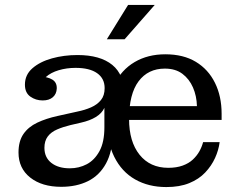

<svg xmlns="http://www.w3.org/2000/svg" viewBox="-20 -746 975 778"><path d="M153 -339Q125 -339 103 -354.5Q81 -370 81 -403Q81 -443 111.5 -469.5Q142 -496 190.5 -509.5Q239 -523 294 -523Q386 -523 435 -483Q484 -443 483 -363L404 -389Q404 -428 373.5 -449.5Q343 -471 286 -471Q250 -471 218 -461.5Q186 -452 166 -434Q146 -416 141 -389V-436Q173 -435 192 -423.5Q211 -412 210 -387Q209 -365 194 -352Q179 -339 153 -339ZM483 -177 422 -188H403V-309H398L404 -349V-389L483 -363ZM228 11Q150 11 102.5 -26.5Q55 -64 55 -128Q55 -174 75 -203Q95 -232 131 -249Q167 -266 213 -276L294 -294Q324 -300 349 -311Q374 -322 389 -340.5Q404 -359 404 -389L406 -309H403Q393 -287 368.5 -272Q344 -257 308 -249L265 -239Q236 -232 211.5 -221.5Q187 -211 173.5 -193Q160 -175 160 -147Q160 -108 188 -86Q216 -64 263 -64Q300 -64 331.5 -80.5Q363 -97 383 -133.5Q403 -170 403 -230L437 -206Q436 -132 409.5 -83.5Q383 -35 336.5 -12Q290 11 228 11ZM654 12Q582 12 527.5 -19Q473 -50 443 -110.5Q413 -171 413 -257Q413 -343 442.5 -403Q472 -463 525.5 -494.5Q579 -526 650 -526L648 -468Q580 -468 541.5 -416.5Q503 -365 503 -264Q503 -172 545.5 -119Q588 -66 662 -66Q695 -66 720 -75Q745 -84 761.5 -99.5Q778 -115 788 -133Q798 -151 803 -170H870Q866 -138 851.5 -106Q837 -74 811.5 -47Q786 -20 747 -4Q708 12 654 12ZM451 -260V-316H778L878 -285V-260ZM778 -316Q777 -357 762 -391.5Q747 -426 719 -447Q691 -468 648 -468L650 -526Q723 -526 773.5 -495.5Q824 -465 851 -410.5Q878 -356 878 -285ZM413 -587 499 -726H607L485 -587Z"/></svg>

Font: Montagu Slab 24pt
Style: Regular
Weight: 400
Designer: Florian Karsten
Foundry: Florian Karsten
Version: Version 1.000